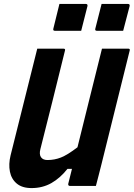

<svg xmlns="http://www.w3.org/2000/svg" viewBox="-20 -948 682 979"><path d="M141 11Q93 11 65.5 -12Q38 -35 30.5 -73Q23 -111 34 -156L145 -600Q151 -625 157.5 -650Q164 -675 170 -700H303Q315 -700 311 -689Q280 -564 249 -438.5Q218 -313 186 -188Q179 -161 189 -146.5Q199 -132 222 -132Q258 -132 291 -145Q324 -158 375 -197Q406 -323 437.5 -449Q469 -575 500 -700H633Q645 -700 641 -689Q605 -544 569 -399Q533 -254 497 -109Q490 -80 482.5 -52Q475 -24 469 0H336Q331 0 329 -3.5Q327 -7 328 -11Q337 -47 347 -87H324Q287 -40 242 -14.5Q197 11 141 11ZM283 -928H417Q428 -928 426 -917L394 -791H260Q249 -791 252 -802ZM498 -928H632Q643 -928 641 -917L608 -791H474Q463 -791 466 -802Z"/></svg>

Font: Recursive Mn Lnr St
Style: Bold Italic
Weight: 700
Italic angle: -15°
Monospace: yes
Version: Version 1.079;hotconv 1.0.112;makeotfexe 2.5.65598; ttfautoh